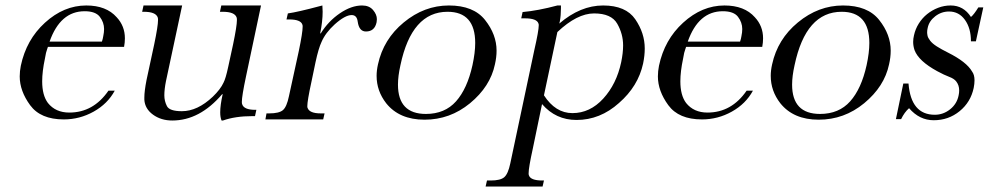

<svg xmlns="http://www.w3.org/2000/svg" viewBox="-20 -436 3610 701"><path d="M155 -265 152 -256Q150 -251 148 -243Q146 -235 144 -222Q134 -175 134 -139Q134 -88 155 -60Q183 -25 233 -25Q321 -25 376 -105H399Q373 -57 322 -28.5Q271 0 213 0Q128 0 90 -52Q52 -104 52 -157Q52 -176 56 -196Q76 -291 144 -353Q213 -416 295 -416Q368 -416 406 -373Q436 -341 436 -296Q436 -281 433 -265ZM352 -284Q354 -289 355 -294Q356 -299 357 -304Q360 -318 360 -330Q360 -354 344.5 -374.5Q329 -395 289 -395Q200 -395 161 -284Z M878 -156Q863 -85 863 -64Q863 -58 864 -56Q870 -35 912 -35H916L911 -12H901Q839 -12 794 4H789Q784 -7 784 -26Q784 -52 793 -92H791Q709 4 609 4Q568 4 538.5 -17.5Q509 -39 507 -72Q507 -76 507 -80Q507 -103 515 -144L543 -274Q557 -341 557 -363Q557 -369 556 -372Q549 -393 505 -393H499L504 -416H645L586 -140Q580 -110 580 -88Q580 -67 589.5 -48.5Q599 -30 644 -30Q701 -30 757 -83Q785 -110 796 -134Q804 -149 813 -191L831 -274Q845 -341 845 -363Q845 -369 844 -372Q837 -393 793 -393H783L788 -416H933Z M1157 -416Q1158 -405 1158 -393Q1158 -358 1149 -314H1151Q1179 -359 1221 -387.5Q1263 -416 1302 -416Q1328 -416 1342 -399.5Q1356 -383 1356 -366Q1356 -361 1355 -355Q1348 -321 1316 -321Q1291 -321 1286 -357Q1283 -381 1264 -381Q1240 -381 1202 -347Q1168 -316 1154 -283Q1143 -260 1132 -209L1117 -137Q1102 -68 1102 -48Q1102 -44 1103 -42Q1110 -22 1151 -22H1165L1160 0H949L953 -22H963Q999 -22 1013 -34Q1027 -46 1035 -85L1071 -250Q1085 -317 1085 -339Q1085 -344 1084 -346Q1078 -365 1036 -365H1026L1031 -387Q1067 -392 1149 -414Z M1360 -201Q1380 -293 1454 -354Q1529 -416 1619 -416Q1709 -416 1751 -363Q1793 -310 1793 -251Q1793 -227 1787 -201Q1770 -120 1696 -59Q1623 1 1530 1Q1438 1 1390 -59Q1355 -104 1355 -159Q1355 -179 1360 -201ZM1442 -198Q1433 -158 1433 -127Q1433 -20 1535 -20Q1604 -20 1645 -66Q1686 -112 1705 -198Q1715 -244 1715 -279Q1715 -393 1614 -393Q1483 -393 1442 -198Z M2028 -416Q2028 -411 2028 -406Q2028 -380 2024 -358L2022 -350Q2099 -416 2182 -416Q2265 -416 2299.5 -365.5Q2334 -315 2334 -259Q2334 -233 2328 -204Q2310 -121 2240 -60Q2171 2 2085 2Q2009 2 1959 -56L1925 108Q1910 176 1910 197Q1910 202 1911 204Q1917 223 1960 223H1966L1961 245H1753L1758 223H1772Q1807 223 1821 211Q1835 199 1843 161L1931 -254Q1947 -324 1947 -344Q1947 -348 1946 -350Q1940 -369 1897 -369H1883L1888 -392Q1944 -397 2015 -416ZM1966 -88Q2008 -23 2070 -23Q2134 -23 2182.5 -76Q2231 -129 2248 -209Q2255 -243 2255 -270Q2255 -312 2233.5 -349.5Q2212 -387 2149 -387Q2087 -387 2015 -319Z M2485 -265 2482 -256Q2480 -251 2478 -243Q2476 -235 2474 -222Q2464 -175 2464 -139Q2464 -88 2485 -60Q2513 -25 2563 -25Q2651 -25 2706 -105H2729Q2703 -57 2652 -28.5Q2601 0 2543 0Q2458 0 2420 -52Q2382 -104 2382 -157Q2382 -176 2386 -196Q2406 -291 2474 -353Q2543 -416 2625 -416Q2698 -416 2736 -373Q2766 -341 2766 -296Q2766 -281 2763 -265ZM2682 -284Q2684 -289 2685 -294Q2686 -299 2687 -304Q2690 -318 2690 -330Q2690 -354 2674.5 -374.5Q2659 -395 2619 -395Q2530 -395 2491 -284Z M2799 -201Q2819 -293 2893 -354Q2968 -416 3058 -416Q3148 -416 3190 -363Q3232 -310 3232 -251Q3232 -227 3226 -201Q3209 -120 3135 -59Q3062 1 2969 1Q2877 1 2829 -59Q2794 -104 2794 -159Q2794 -179 2799 -201ZM2881 -198Q2872 -158 2872 -127Q2872 -20 2974 -20Q3043 -20 3084 -66Q3125 -112 3144 -198Q3154 -244 3154 -279Q3154 -393 3053 -393Q2922 -393 2881 -198Z M3278 -131H3297Q3306 -17 3393 -17Q3424 -17 3449 -37Q3474 -57 3480 -88Q3482 -97 3482 -106Q3482 -125 3471 -139Q3463 -149 3445.5 -155.5Q3428 -162 3402 -176Q3334 -213 3319 -253Q3314 -268 3314 -283Q3314 -295 3317 -307Q3322 -330 3334.5 -350Q3347 -370 3365 -384.5Q3383 -399 3405 -407.5Q3427 -416 3451 -416Q3498 -416 3525 -374Q3536 -383 3552 -409H3570L3543 -285H3525Q3525 -333 3503 -363.5Q3481 -394 3445 -394Q3417 -394 3394.5 -376.5Q3372 -359 3367 -334Q3365 -326 3365 -318Q3365 -313 3366.5 -305.5Q3368 -298 3376 -287.5Q3384 -277 3400.5 -266.5Q3417 -256 3441 -244Q3509 -210 3529 -175Q3538 -163 3538 -143Q3538 -130 3535 -115Q3524 -63 3483.5 -30Q3443 3 3389 3Q3337 3 3299 -41Q3282 -26 3270 -1H3251Z"/></svg>

Font: New Athena Unicode
Style: Italic
Weight: 400
Designer: J. Rusten 1997; rev. by R. Hancock 2001, 2002, rev. by D. Mastronarde 2002-2019
Foundry: Society for Classical Studies (formerly American Philological Association)
Version: Version 5.008